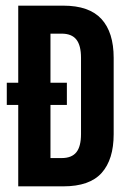

<svg xmlns="http://www.w3.org/2000/svg" viewBox="-20 -659 456 679"><path d="M4 -288V-366.5H216.5V-288ZM119.5 0V-100H198Q233.5 -100 250 -120.5Q266.5 -141 266.5 -185V-454.5Q266.5 -498.5 250 -519.2Q233.5 -540 198 -540H120.5V-639H204Q295.5 -639 338.8 -591.8Q382 -544.5 382 -454.5V-184.5Q382 -95 339.5 -47.5Q297 0 204 0ZM44.5 0V-639H158.5V0Z"/></svg>

Font: Anek Tamil Condensed SemiBold
Style: Regular
Weight: 600
Width: 3
Designer: Aadarsh Rajan (Tamil), Yesha Goshar (Latin)
Foundry: Ek Type
Version: Version 1.003